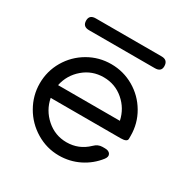

<svg xmlns="http://www.w3.org/2000/svg" viewBox="-141 -704 808 834"><g transform="rotate(30 263.0 -287.0)"><path d="M73.2 -556.2Q73.2 -585 105 -585H435.1Q466.8 -585 466.8 -553.2Q466.8 -525.9 435.1 -525.9H105Q73.2 -525.9 73.2 -556.2ZM491.2 -219.2V-204.1Q491.2 -188 459 -188H107.9Q118.7 -131.8 162.1 -93.5Q205.6 -55.2 263.2 -55.2Q324.7 -55.2 369.1 -98.1Q387.2 -116.2 409.2 -116.2H421.9Q441.4 -116.2 448.5 -104.5Q455.6 -92.8 443.8 -77.1Q411.6 -35.6 364.5 -12.2Q317.4 11.2 263.2 11.2Q202.1 11.2 149.2 -20.5Q96.2 -52.2 65.7 -105.5Q35.2 -158.7 35.2 -219.2Q35.2 -280.8 65.9 -333.3Q96.7 -385.7 149.2 -416.3Q201.7 -446.8 263.2 -446.8Q324.7 -446.8 377.2 -416.3Q429.7 -385.7 460.4 -333.3Q491.2 -280.8 491.2 -219.2ZM107.9 -252H418Q406.2 -307.6 363.5 -344.2Q320.8 -380.9 263.2 -380.9Q205.6 -380.9 162.6 -344.2Q119.6 -307.6 107.9 -252Z"/></g></svg>

Font: Arcon Rounded-
Style: Regular
Weight: 400
Designer: M. Zarth
Foundry: martin zarth - visuelle & digitale kommunikation
Version: Version 1.110;PS 001.110;hotconv 1.0.70;makeotf.lib2.5.58329